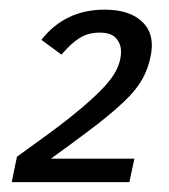

<svg xmlns="http://www.w3.org/2000/svg" viewBox="-20 -759 345 392"><path d="M244.1 -387.2H3.9L14.6 -439Q86.9 -490.7 119.1 -516.1Q185.5 -568.8 207.5 -599.6Q227.1 -626.5 227.1 -653.8Q227.1 -669.4 217 -680.9Q207 -692.4 183.6 -692.4Q160.2 -692.4 142.8 -681.6Q125.5 -670.9 105.5 -647.5L64.5 -677.7Q112.8 -739.3 193.8 -739.3Q246.6 -739.3 272.5 -712.4Q290 -694.3 290 -666.5Q290 -655.3 287.1 -642.6Q282.7 -620.1 272 -600.1Q261.2 -580.1 243.7 -562Q226.1 -543.9 198.2 -520.8Q170.4 -497.6 84 -435.1H254.4Z"/></svg>

Font: Cadman
Style: Italic
Weight: 400
Italic angle: -12°
Designer: Paul James MIller
Foundry: High-Logic / Made with FontCreator
Version: Version 2.114;March 28, 2021;FontCreator 13.0.0.2683 64-bit